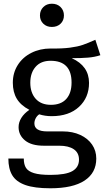

<svg xmlns="http://www.w3.org/2000/svg" viewBox="-20 -800 560 1033"><path d="M520 -503Q490 -493 454 -490Q418 -487 366 -487Q459 -445 459 -354Q459 -275 405 -225Q351 -175 258 -175Q222 -175 191 -185Q179 -177 172 -163.5Q165 -150 165 -136Q165 -93 234 -93H318Q371 -93 412 -74Q453 -55 475.5 -22Q498 11 498 53Q498 130 435 171.5Q372 213 251 213Q166 213 116.5 195.5Q67 178 46 143Q25 108 25 53H108Q108 85 120 103.5Q132 122 163 131.5Q194 141 251 141Q334 141 369.5 120.5Q405 100 405 59Q405 22 377 3Q349 -16 299 -16H216Q149 -16 114.5 -44.5Q80 -73 80 -116Q80 -142 95 -166Q110 -190 138 -209Q92 -233 70.5 -268.5Q49 -304 49 -355Q49 -408 75.5 -450Q102 -492 148.5 -515.5Q195 -539 252 -539Q314 -538 356 -543.5Q398 -549 425.5 -558.5Q453 -568 493 -586ZM143 -355Q143 -301 172 -268.5Q201 -236 254 -236Q308 -236 336.5 -267.5Q365 -299 365 -356Q365 -473 252 -473Q200 -473 171.5 -440.5Q143 -408 143 -355ZM324 -717Q324 -690 306 -672.5Q288 -655 259 -655Q231 -655 213 -672.5Q195 -690 195 -717Q195 -744 213 -762Q231 -780 259 -780Q288 -780 306 -762Q324 -744 324 -717Z"/></svg>

Font: FiraGO
Style: Regular
Weight: 400
Designer: bBox Type
Foundry: bBox Type GmbH
Version: Version 1.001;April 20, 2020;FontCreator 12.0.0.2555 64-bit